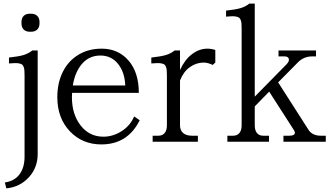

<svg xmlns="http://www.w3.org/2000/svg" viewBox="-20 -786 1844 1065"><path d="M189 68.8Q189 144 139.6 197.8Q90.3 251.5 15.1 258.8L6.8 226.1Q59.6 218.8 87.9 181.4Q116.2 144 116.2 83V-368.2Q116.2 -386.2 115.2 -397Q114.3 -407.7 110.6 -416.3Q106.9 -424.8 101.8 -428.5Q96.7 -432.1 85.7 -434.3Q74.7 -436.5 62.7 -436Q50.8 -435.5 29.8 -434.1V-466.8Q84 -472.7 110.6 -480.7Q137.2 -488.8 159.2 -505.9H189ZM99.1 -657.2V-663.1Q99.1 -685.5 111.3 -697.8Q123.5 -710 146 -710H151.9Q174.3 -710 186.8 -697.8Q199.2 -685.5 199.2 -663.1V-657.2Q199.2 -634.8 186.8 -622.3Q174.3 -609.9 151.9 -609.9H146Q123.5 -609.9 111.3 -622.3Q99.1 -634.8 99.1 -657.2Z M297.9 -247.1Q297.9 -324.7 327.6 -385.7Q357.4 -446.8 413.6 -481.4Q469.7 -516.1 543.9 -516.1Q635.7 -516.1 692.9 -450.2Q750 -384.3 750 -271H379.9Q378.9 -263.2 378.9 -247.1Q378.9 -152.3 427.2 -90.1Q475.6 -27.8 553.7 -27.8Q606 -27.8 653.8 -57.9Q701.7 -87.9 724.1 -140.1L754.9 -119.1Q688.5 15.1 542 15.1Q436.5 15.1 367.2 -58.1Q297.9 -131.3 297.9 -247.1ZM383.8 -312H674.8Q671.9 -385.7 634.5 -431.9Q597.2 -478 537.1 -478Q475.6 -478 436 -433.1Q396.5 -388.2 383.8 -312Z M978.5 -90.8Q978.5 -63 995.8 -48.1Q1013.2 -33.2 1045.4 -33.2H1077.6V0H826.7V-33.2H858.4Q880.9 -33.2 893.3 -48.1Q905.8 -63 905.8 -90.8V-368.2Q905.8 -386.2 904.8 -397Q903.8 -407.7 900.1 -416.3Q896.5 -424.8 891.4 -428.5Q886.2 -432.1 875.2 -434.3Q864.3 -436.5 852.3 -436Q840.3 -435.5 819.3 -434.1V-466.8Q873.5 -472.7 900.1 -480.7Q926.8 -488.8 948.7 -505.9H978.5V-397.9Q1004.4 -454.6 1044.7 -485.4Q1085 -516.1 1130.4 -516.1Q1151.9 -516.1 1174.3 -508.8V-439L1159.7 -425.8Q1132.3 -439 1110.4 -439Q1069.3 -439 1033.9 -414.3Q998.5 -389.6 978.5 -339.8Z M1393.1 -90.8Q1393.1 -63 1405.3 -48.1Q1417.5 -33.2 1439.9 -33.2H1472.2V0H1241.2V-33.2H1272.9Q1295.4 -33.2 1307.9 -48.1Q1320.3 -63 1320.3 -90.8V-627.9Q1320.3 -646 1319.3 -656.7Q1318.4 -667.5 1314.7 -676Q1311 -684.6 1305.9 -688.2Q1300.8 -691.9 1289.8 -694.1Q1278.8 -696.3 1266.8 -695.8Q1254.9 -695.3 1233.9 -693.8V-727.1Q1288.1 -732.9 1314.7 -741Q1341.3 -749 1363.3 -766.1H1393.1V-250L1569.3 -429.2Q1585.9 -446.3 1582 -459.7Q1578.1 -473.1 1558.1 -473.1H1524.9V-505.9H1732.9V-473.1H1711.9Q1665.5 -473.1 1633.3 -440.9L1522.9 -329.1L1691.9 -64.9Q1712.9 -33.2 1760.3 -33.2H1787.1V0H1552.2V-33.2H1584Q1606.4 -33.2 1613 -41.5Q1619.6 -49.8 1609.9 -64.9L1473.1 -277.8L1393.1 -195.8Z"/></svg>

Font: LT Superior Serif
Style: Regular
Weight: 400
Designer: Daniel Lyons
Foundry: LyonsType
Version: Version 2.120;FEAKit 1.0